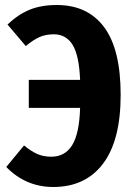

<svg xmlns="http://www.w3.org/2000/svg" viewBox="-20 -730 532 767"><path d="M462 -351Q462 -169 391.5 -76Q321 17 193 17Q83 17 5 -63L76 -149Q104 -126 128.5 -115Q153 -104 185 -104Q240 -104 268.5 -150.5Q297 -197 300 -299H95V-411H300Q296 -509 270 -551Q244 -593 195 -593Q163 -593 138 -582Q113 -571 83 -546L10 -632Q52 -672 98 -691Q144 -710 207 -710Q330 -710 396 -621.5Q462 -533 462 -351Z"/></svg>

Font: Fira Sans Condensed
Style: Bold
Weight: 700
Width: 3
Designer: bBox Type GmbH & Carrois Corporate GbR & Edenspiekermann AG
Foundry: bBox Type GmbH & Carrois Corporate GbR & Edenspiekermann AG
Version: Version 4.301